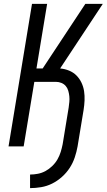

<svg xmlns="http://www.w3.org/2000/svg" viewBox="-20 -755 550 990"><path d="M135 215V145Q155 145 175.5 141Q196 137 214.5 127Q233 117 249.5 101Q266 85 276.5 66.5Q287 48 293 28.5Q299 9 303 -11L334 -200Q336 -215 337.5 -229.5Q339 -244 337.5 -258.5Q336 -273 332 -287Q328 -301 319 -311.5Q310 -322 296.5 -327.5Q283 -333 268 -333H157L102 0H24L145 -735H223L168 -402H200L420 -735H510L290 -402Q314 -400 336 -391Q358 -382 374 -366Q390 -350 400 -329Q410 -308 413.5 -285Q417 -262 416 -237.5Q415 -213 411 -188L380 0Q375 28 365.5 56.5Q356 85 339.5 110.5Q323 136 299.5 157Q276 178 249 191.5Q222 205 192.5 210Q163 215 135 215Z"/></svg>

Font: Iosevka Custom
Style: Italic
Weight: 400
Italic angle: -9°
Monospace: yes
Designer: Belleve Invis
Foundry: Belleve Invis
Version: Version 30.3.3; ttfautohint (v1.8.3)